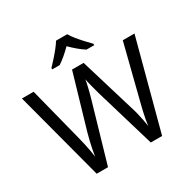

<svg xmlns="http://www.w3.org/2000/svg" viewBox="-201 -1141 1332 1337"><g transform="rotate(-30 465.0 -472.0)"><path d="M917 -714 727 0H636L497 -468Q491 -489 485 -511Q479 -533 474 -553Q469 -573 465.5 -587.5Q462 -602 461 -609Q460 -602 457.5 -587.5Q455 -573 450 -553Q445 -533 439.5 -510.5Q434 -488 427 -465L292 0H201L12 -714H106L217 -278Q225 -247 231.5 -217.5Q238 -188 243 -160.5Q248 -133 251 -108Q255 -134 260.5 -163.5Q266 -193 273.5 -223Q281 -253 289 -283L415 -714H508L639 -280Q649 -249 656.5 -218Q664 -187 669.5 -159Q675 -131 678 -108Q681 -133 686 -160.5Q691 -188 698 -218Q705 -248 713 -279L823 -714ZM509 -944Q521 -922 543.5 -894.5Q566 -867 590.5 -840.5Q615 -814 634 -795V-784H572Q546 -800 518 -823.5Q490 -847 463 -874Q436 -847 409 -824Q382 -801 356 -784H296V-795Q315 -815 338.5 -841Q362 -867 384 -894.5Q406 -922 419 -944Z"/></g></svg>

Font: Noto Sans Bassa Vah
Style: Regular
Weight: 400
Designer: Monotype Design Team
Foundry: Monotype Imaging Inc.
Version: Version 2.002